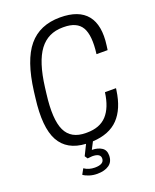

<svg xmlns="http://www.w3.org/2000/svg" viewBox="-178 -892 975 1204"><g transform="rotate(-20 309.0 -290.0)"><path d="M134.8 -410.2 129.9 -370.1Q108.9 -204.1 144.5 -129.2Q180.2 -54.2 278.8 -54.2H286.1Q372.1 -54.2 418.5 -104.5Q464.8 -154.8 478 -253.9H551.8L549.8 -240.2Q533.2 -121.1 473.1 -58.6Q413.1 3.9 301.8 9.8L276.9 58.1H280.8Q317.4 59.1 342.3 75.2Q367.2 91.3 367.2 127Q367.2 169.4 337.6 190.2Q308.1 210.9 258.8 210.9Q231.4 210.9 206.5 203.1Q181.6 195.3 167 184.1L187 147.9Q217.3 168.9 257.8 168.9Q319.8 168.9 319.8 129.9Q319.8 96.2 265.1 96.2L233.9 99.1L221.2 80.1L255.9 9.8Q131.3 2.9 81.5 -88.1Q31.7 -179.2 56.2 -370.1L61 -410.2Q86.4 -610.4 161.9 -700.7Q237.3 -791 373 -791Q497.6 -791 551.8 -723.9Q606 -656.7 587.9 -524.9L584 -496.1H509.8Q525.4 -617.2 493.7 -671.6Q461.9 -726.1 374 -726.1H367.2Q268.6 -726.1 211.9 -650.6Q155.3 -575.2 134.8 -410.2Z"/></g></svg>

Font: Cooper Hewitt
Style: Book Italic
Weight: 706
Designer: Village Type and Design LLC
Foundry: Cooper Hewitt Smithsonian Design Museum
Version: 1.000